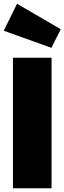

<svg xmlns="http://www.w3.org/2000/svg" viewBox="-26 -1004 344 1024"><path d="M249 0H43V-696H249ZM298 -848 248 -749 -6 -840 65 -984Z"/></svg>

Font: FiraGO Heavy
Style: Regular
Weight: 900
Designer: bBox Type
Foundry: bBox Type GmbH
Version: Version 1.001